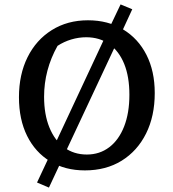

<svg xmlns="http://www.w3.org/2000/svg" viewBox="-20 -763 786 871"><path d="M268 -53 202 88 148 65 216 -80ZM365 10Q275 10 207.5 -31Q140 -72 103 -146.5Q66 -221 66 -322Q66 -425 105 -503.5Q144 -582 215 -626.5Q286 -671 379 -671Q470 -671 538.5 -629.5Q607 -588 644.5 -514Q682 -440 682 -341Q682 -236 642.5 -157Q603 -78 532 -34Q461 10 365 10ZM374 -62Q432 -62 475.5 -95Q519 -128 543 -189Q567 -250 567 -333Q567 -415 543.5 -473Q520 -531 476 -562.5Q432 -594 371 -594Q337 -594 303.5 -584Q270 -574 241 -555Q180 -446 180 -324Q180 -244 204 -185Q228 -126 271.5 -94Q315 -62 374 -62ZM466 -615 527 -743 580 -721 520 -591ZM216 -80 466 -615 520 -591 268 -53Z"/></svg>

Font: Piazzolla Thin SemiBold
Style: Regular
Weight: 600
Version: Version 2.005